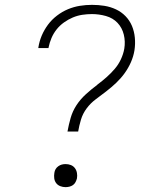

<svg xmlns="http://www.w3.org/2000/svg" viewBox="-20 -763 640 791"><path d="M258 -221Q263 -249 271 -277Q279 -305 295 -329.5Q311 -354 333.5 -374.5Q356 -395 380 -413L382 -415Q401 -429 419 -445Q437 -461 452.5 -479Q468 -497 478 -518.5Q488 -540 492 -562Q497 -592 490 -620.5Q483 -649 464 -669Q445 -689 416.5 -697Q388 -705 359 -705Q339 -705 319 -702Q299 -699 280 -691Q261 -683 243.5 -670.5Q226 -658 213 -641.5Q200 -625 192 -606Q184 -587 180 -567Q180 -566 180 -565.5Q180 -565 180 -565H138Q138 -566 138 -566.5Q138 -567 138 -567Q142 -593 152 -616.5Q162 -640 177.5 -661Q193 -682 214.5 -698.5Q236 -715 260 -725Q284 -735 309 -739Q334 -743 359 -743Q385 -743 410 -739Q435 -735 457.5 -724.5Q480 -714 497 -696.5Q514 -679 523.5 -656.5Q533 -634 535.5 -608Q538 -582 534 -556Q530 -531 519.5 -507Q509 -483 493.5 -461.5Q478 -440 458.5 -421.5Q439 -403 417.5 -386.5Q396 -370 374.5 -354Q353 -338 337 -316.5Q321 -295 313.5 -270Q306 -245 302 -221ZM250 8Q239 8 228.5 4Q218 0 211.5 -8.5Q205 -17 203.5 -28Q202 -39 204 -51Q205 -59 209 -66Q213 -73 220 -78Q227 -83 234.5 -85Q242 -87 250 -87Q262 -87 272 -83Q282 -79 288.5 -70.5Q295 -62 297 -50.5Q299 -39 297 -28Q295 -20 291 -12.5Q287 -5 280.5 -0.5Q274 4 266 6Q258 8 250 8Z"/></svg>

Font: Iosevka Curly Slab XLtExObl
Style: Regular
Weight: 200
Width: 7
Italic angle: -9°
Monospace: yes
Designer: Belleve Invis
Foundry: Belleve Invis
Version: Version 11.0.0; ttfautohint (v1.8.3)